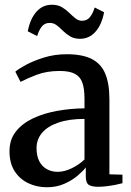

<svg xmlns="http://www.w3.org/2000/svg" viewBox="-20 -779 554 809"><path d="M177.5 10Q135.5 10 99.8 -6.8Q64 -23.5 42 -57.2Q20 -91 20 -142Q20 -191 47.2 -225.2Q74.5 -259.5 120 -280.8Q165.5 -302 221.8 -312Q278 -322 336 -322.5V-363.5Q336 -404.5 327.2 -430Q318.5 -455.5 295.8 -467.8Q273 -480 231.5 -480Q176.5 -480 134.2 -463.8Q92 -447.5 66.5 -434L44.5 -477Q57.5 -488.5 89.5 -505.8Q121.5 -523 166 -536.8Q210.5 -550.5 261.5 -550.5Q327 -550.5 366.5 -530.5Q406 -510.5 423.5 -468.5Q441 -426.5 441 -360.5V-44.5L496 -43V-7Q485 -4 467.8 -0.5Q450.5 3 431 5.5Q411.5 8 393.5 8Q366.5 8 354 -0.2Q341.5 -8.5 341.5 -36.5V-73.5Q330.5 -59 307.5 -39.2Q284.5 -19.5 251.5 -4.8Q218.5 10 177.5 10ZM223 -55Q251 -55 281.8 -69.8Q312.5 -84.5 336 -107V-278Q270.5 -278 225.2 -262.2Q180 -246.5 157 -219Q134 -191.5 134 -155Q134 -121.5 145.8 -99.2Q157.5 -77 177.8 -66Q198 -55 223 -55ZM97 -647Q107 -699.5 133.2 -729.2Q159.5 -759 198.5 -759Q223.5 -759 240.8 -748.8Q258 -738.5 271.5 -725.2Q285 -712 297.8 -701.8Q310.5 -691.5 325.5 -691.5Q346 -691.5 358.2 -706Q370.5 -720.5 379 -747.5L418.5 -727.5Q409 -675.5 382.5 -645.5Q356 -615.5 317 -615.5Q292.5 -615.5 275.5 -625.8Q258.5 -636 245.2 -649.2Q232 -662.5 219 -672.5Q206 -682.5 189.5 -682.5Q169 -682.5 157 -668.2Q145 -654 136.5 -627Z"/></svg>

Font: Merriweather 60pt Medium
Style: Regular
Weight: 500
Version: Version 2.100